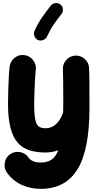

<svg xmlns="http://www.w3.org/2000/svg" viewBox="-20 -909 615 1225"><path d="M133.8 -557.6Q168 -554.2 190.2 -526.6Q212.4 -499 208.5 -464.8Q205.1 -433.6 202.9 -393.3Q200.7 -353 199.5 -314.5Q198.2 -275.9 198.2 -248.5Q198.2 -177.2 205.6 -143.8Q212.9 -110.4 229 -100.6Q245.1 -90.8 271.5 -90.8Q310.1 -90.8 338.4 -117.7Q366.7 -144.5 382.8 -190.4Q383.8 -225.1 383.8 -266.6Q383.8 -336.9 383.1 -387.7Q382.3 -438.5 381.3 -466.8Q379.9 -501.5 403.3 -527.1Q426.8 -552.7 460.9 -554.2Q495.6 -555.7 521.2 -532.2Q546.9 -508.8 548.3 -474.1Q549.3 -455.1 549.8 -426.8Q550.3 -398.4 550.5 -349.6Q550.8 -300.8 550.8 -219.7Q550.8 47.4 474.1 171.6Q397.5 295.9 240.2 295.9Q170.9 295.9 114.5 268.6Q58.1 241.2 23.4 190.9Q4.4 162.6 10.7 127.9Q17.1 93.3 45.4 74.2Q73.7 55.2 108.4 61.5Q143.1 67.9 162.1 96.2Q184.1 127.9 240.2 127.9Q280.8 127.9 307.9 110.1Q335 92.3 351.6 49.8Q313 64 271.5 64Q213.9 64 169.2 50.3Q124.5 36.6 93.8 2.4Q63 -31.7 47.1 -92.8Q31.2 -153.8 31.2 -248.5Q31.2 -283.7 32.5 -326.9Q33.7 -370.1 35.9 -411.9Q38.1 -453.6 41.5 -483.4Q45.4 -517.6 72.5 -539.6Q99.6 -561.5 133.8 -557.6ZM365.2 -880.4Q379.4 -869.6 381.3 -851.3Q383.3 -833 372.1 -819.3Q344.7 -785.2 322.3 -752.2Q299.8 -719.2 279.8 -675.8Q272.9 -660.2 255.1 -653.6Q237.3 -647 221.7 -653.8Q206.5 -660.6 200 -678.2Q193.4 -695.8 200.2 -711.9Q223.1 -762.7 250 -800.8Q276.9 -838.9 304.2 -873Q315.4 -887.2 333.5 -889.2Q351.6 -891.1 365.2 -880.4Z"/></svg>

Font: Mikhak-DS1-FD Black
Style: Regular
Weight: 900
Designer: Amin Abedi
Version: Version 3.2